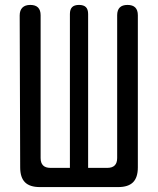

<svg xmlns="http://www.w3.org/2000/svg" viewBox="-20 -760 640 780"><path d="M142 0Q101 0 81.5 -19.5Q62 -39 62 -80L60 -697Q60 -718 71 -729Q82 -740 103 -740Q124 -740 134.5 -729.5Q145 -719 145 -698V-118Q145 -98 155 -88Q165 -78 185 -78H264V-703Q264 -722 273 -731Q282 -740 301 -740Q320 -740 329 -731Q338 -722 338 -703V-78H416Q436 -78 446 -88Q456 -98 456 -118V-698Q456 -719 466.5 -729.5Q477 -740 498 -740Q519 -740 529.5 -729.5Q540 -719 540 -698V-80Q540 -39 520.5 -19.5Q501 0 460 0Z"/></svg>

Font: Maple Mono NL
Style: Regular
Weight: 400
Monospace: yes
Designer: subframe7536
Version: Version 7.000